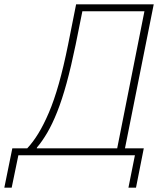

<svg xmlns="http://www.w3.org/2000/svg" viewBox="-84 -718 771 888"><path d="M-64 150 -27 -32H42Q69 -61 93.5 -101Q118 -141 142 -197Q166 -253 188 -330.5Q210 -408 231 -512L268 -698H627L494 -32H581L545 150H510L540 0H1L-30 150ZM86 -32H458L584 -666H297L266 -512Q245 -410 224 -333.5Q203 -257 180.5 -200.5Q158 -144 134.5 -104Q111 -64 87 -36Z"/></svg>

Font: IBM Plex Sans ExtraLight
Style: Italic
Weight: 250
Italic angle: -11.31°
Designer: Mike Abbink, Paul van der Laan, Pieter van Rosmalen
Foundry: Bold Monday
Version: Version 3.201